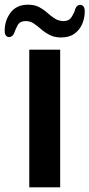

<svg xmlns="http://www.w3.org/2000/svg" viewBox="-45 -800 382 820"><path d="M80 0V-588H212V0ZM216 -640Q188 -640 167.5 -650.5Q147 -661 131 -675Q115 -689 99.5 -699.5Q84 -710 65 -710Q40 -710 30.5 -692.5Q21 -675 16 -660Q12 -648 2 -643.5Q-8 -639 -16.5 -645Q-25 -651 -25 -669Q-25 -713 0.5 -746.5Q26 -780 75 -780Q103 -780 122.5 -769.5Q142 -759 157.5 -745Q173 -731 189.5 -720.5Q206 -710 227 -710Q250 -710 261 -727.5Q272 -745 276 -760Q280 -773 289.5 -777.5Q299 -782 308 -776Q317 -770 317 -751Q317 -724 306.5 -698.5Q296 -673 273.5 -656.5Q251 -640 216 -640Z"/></svg>

Font: Goldman
Style: Regular
Weight: 400
Designer: Jaikishan Patel
Version: Version 1.000; ttfautohint (v1.8.3)